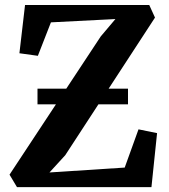

<svg xmlns="http://www.w3.org/2000/svg" viewBox="-20 -766 691 786"><path d="M49.5 0 19 -51 392.5 -617 452.5 -688 188.5 -674.5 135 -537.5 59.5 -548 82.5 -745.5H591L614.5 -694L247 -130.5L182.5 -60L490.5 -80L547 -236.5L623 -221L600 0ZM504 -403V-339H133.5V-403Z"/></svg>

Font: Merriweather 24pt
Style: Bold
Weight: 700
Designer: Eben Sorkin
Foundry: Eben Sorkin
Version: Version 2.100